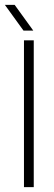

<svg xmlns="http://www.w3.org/2000/svg" viewBox="-36 -765 220 785"><path d="M62 0V-600H102V0ZM60 -640 -16 -745H24L100 -640Z"/></svg>

Font: Big Shoulders Stencil Text SC Thin
Style: Regular
Weight: 100
Designer: Patric King
Foundry: XO Type Co
Version: Version 2.001